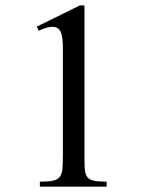

<svg xmlns="http://www.w3.org/2000/svg" viewBox="-20 -697 540 717"><path d="M128.9 0V-18.6Q160.2 -18.6 177.5 -22.2Q194.8 -25.9 203.1 -36.6Q211.4 -47.4 213.1 -66.9Q214.8 -86.4 214.8 -117.7V-516.1Q214.8 -535.6 213.1 -551.3Q211.4 -566.9 206.3 -578.1Q201.2 -589.4 191.2 -594Q181.2 -598.6 164.8 -595.9Q148.4 -593.3 124 -582L117.7 -597.7L278.3 -676.8H295.4V-117.7Q295.4 -85.9 296.6 -66.4Q297.9 -46.9 305.7 -36.4Q313.5 -25.9 330.3 -22.2Q347.2 -18.6 378.4 -18.6V0Z"/></svg>

Font: Doulos SIL Am
Style: Regular
Weight: 400
Designer: Walt Agee, Victor Gaultney, Peter Martin, Debbi Hosken, Becca Hirsbrunner
Foundry: SIL International
Version: Version 5.000